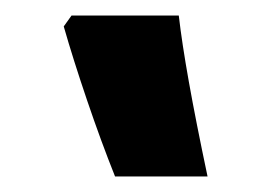

<svg xmlns="http://www.w3.org/2000/svg" viewBox="-20 -834 339 247"><path d="M72 -814H210Q214 -779 223 -728.5Q232 -678 247 -607H128Q110 -652 92 -705Q74 -758 62 -800Z"/></svg>

Font: Noto Sans Armenian SemiCondensed ExtraBold
Style: Regular
Weight: 800
Width: 4
Designer: Monotype Design Team
Foundry: Monotype Imaging Inc.
Version: Version 2.008; ttfautohint (v1.8.4.7-5d5b)